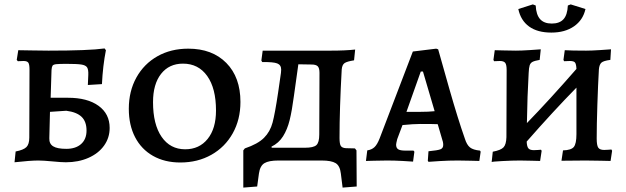

<svg xmlns="http://www.w3.org/2000/svg" viewBox="-20 -729 2845 872"><path d="M218 4Q176 0 154 0Q118 0 46 8L51 -41Q87 -48 100 -61Q113 -74 113 -104L114 -413Q114 -437 108.5 -444.5Q103 -452 87 -452L61 -451L56 -457L63 -501Q100 -501 122 -500L200 -499Q384 -499 455 -509L461 -501Q447 -430 443 -347L379 -343L381 -389Q382 -413 375.5 -423Q369 -433 349 -436Q329 -439 281 -439Q248 -439 235 -437.5Q222 -436 218.5 -430.5Q215 -425 214 -411L210 -285H289Q377 -285 427.5 -248.5Q478 -212 478 -148Q478 -103 452.5 -67.5Q427 -32 381.5 -12Q336 8 279 8Q258 8 218 4ZM373 -136Q373 -177 350.5 -198.5Q328 -220 281 -226L207 -221L204 -101Q203 -76 221.5 -64.5Q240 -53 281 -53Q324 -53 348.5 -75Q373 -97 373 -136Z M565 -235Q565 -315 599.5 -377Q634 -439 695 -473.5Q756 -508 835 -508Q944 -508 1008 -443Q1072 -378 1072 -266Q1072 -186 1037 -123.5Q1002 -61 940 -26Q878 9 799 9Q728 9 675 -21Q622 -51 593.5 -106Q565 -161 565 -235ZM961 -227Q961 -328 921 -384Q881 -440 811 -440Q748 -440 711.5 -393.5Q675 -347 675 -265Q675 -164 714 -107.5Q753 -51 821 -51Q885 -51 923 -98Q961 -145 961 -227Z M1600 118 1536 123 1528 59Q1524 24 1504.5 12Q1485 0 1441 0H1244Q1201 0 1181 12Q1161 24 1156 59L1148 118L1085 123V-46L1092 -55Q1151 -75 1179 -103Q1207 -131 1218 -172.5Q1229 -214 1243 -308L1256 -398Q1257 -404 1257 -413Q1257 -434 1239 -441Q1221 -448 1171 -447L1167 -454L1173 -499H1483Q1548 -499 1593 -504L1588 -455Q1556 -450 1545 -442.5Q1534 -435 1532 -414Q1522 -236 1522 -102Q1522 -75 1528 -66Q1534 -57 1551 -56L1592 -55L1599 -46ZM1431 -398Q1431 -420 1423 -428Q1415 -436 1395 -436L1335 -437L1315 -294Q1306 -226 1295.5 -183.5Q1285 -141 1265.5 -110Q1246 -79 1213 -63L1214 -58H1365Q1404 -58 1417 -70Q1430 -82 1430 -118Z M1923 1 1926 -42Q1968 -46 1980.5 -51Q1993 -56 1993 -71Q1993 -84 1987 -100L1968 -165Q1947 -166 1889 -166Q1858 -166 1808 -161L1784 -97Q1779 -77 1779 -72Q1779 -57 1788.5 -51Q1798 -45 1821 -45H1858L1862 -40L1856 5Q1845 4 1808 2Q1771 0 1738 0Q1705 0 1678 1Q1651 2 1642 2L1648 -46Q1668 -49 1680.5 -60.5Q1693 -72 1704 -100L1855 -495L1961 -508L1970 -505Q1982 -461 2021 -324.5Q2060 -188 2091 -100Q2100 -71 2114.5 -59.5Q2129 -48 2160 -45L2163 -40L2157 2Q2147 2 2118.5 1Q2090 0 2060 0Q2018 0 1977.5 2.5Q1937 5 1926 6ZM1888 -221Q1927 -221 1954 -224L1901 -404H1891L1826 -221Z M2760 -44 2753 2Q2742 2 2709.5 1Q2677 0 2639 0L2530 1L2537 -46Q2574 -47 2586 -61.5Q2598 -76 2598 -120V-331Q2492 -223 2372 -86Q2373 -63 2380 -55Q2387 -47 2405 -47Q2416 -47 2425 -48Q2434 -49 2437 -49L2440 -44L2433 2Q2423 2 2396 1Q2369 0 2342 0Q2307 0 2260.5 2.5Q2214 5 2213 7L2218 -40Q2255 -47 2267 -60Q2279 -73 2280 -106L2281 -411Q2281 -435 2274.5 -443.5Q2268 -452 2250 -452L2224 -451L2221 -457L2227 -501Q2237 -501 2265.5 -500Q2294 -499 2323 -499Q2348 -499 2386 -501.5Q2424 -504 2436 -505L2431 -457Q2408 -453 2398.5 -448Q2389 -443 2385.5 -432Q2382 -421 2381 -397Q2375 -295 2373 -170Q2476 -276 2598 -416Q2597 -438 2591.5 -445Q2586 -452 2568 -452L2542 -451L2539 -457L2545 -501Q2556 -500 2584.5 -499.5Q2613 -499 2642 -499Q2666 -499 2704.5 -501.5Q2743 -504 2755 -505L2752 -457Q2721 -453 2711.5 -444.5Q2702 -436 2700 -414Q2696 -345 2693 -253Q2690 -161 2690 -100Q2690 -69 2697 -58.5Q2704 -48 2724 -48Q2735 -48 2744.5 -49Q2754 -50 2757 -50ZM2334 -688 2400 -709 2413 -704Q2415 -662 2433 -642Q2451 -622 2486 -622Q2521 -622 2539 -641.5Q2557 -661 2559 -704L2572 -709L2639 -688Q2628 -638 2587 -609.5Q2546 -581 2484 -581Q2421 -581 2383 -608.5Q2345 -636 2334 -688Z"/></svg>

Font: Alegreya SC Medium
Style: Regular
Weight: 500
Designer: Juan Pablo del Peral
Foundry: Huerta Tipografica
Version: Version 2.007; ttfautohint (v1.6)